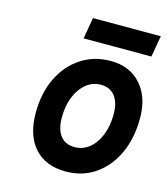

<svg xmlns="http://www.w3.org/2000/svg" viewBox="-106 -772 756 867"><g transform="rotate(15 272.0 -338.5)"><path d="M281.4 12Q187 12 134.7 -46Q82.4 -104.1 82.4 -209.6Q82.4 -301.8 116.5 -372.4Q150.6 -443 211.1 -483Q271.5 -523 350.4 -523Q439 -523 491.4 -464.4Q543.8 -405.7 543.8 -307Q543.8 -213.2 510.4 -141.2Q477 -69.2 417.8 -28.6Q358.6 12 281.4 12ZM290.6 -104.8Q329.6 -104.8 359.7 -129.1Q389.8 -153.4 406.9 -196.1Q424 -238.8 424 -293.8Q424 -348.1 400.6 -378Q377.3 -407.8 334.6 -407.8Q296.4 -407.8 266.2 -383.4Q236.1 -358.9 218.8 -316.5Q201.6 -274.1 201.6 -220Q201.6 -164.5 224.7 -134.7Q247.8 -104.8 290.6 -104.8ZM204.2 -589.8 221.4 -689.2H538.4L521.2 -589.8Z"/></g></svg>

Font: Overpass
Style: Italic
Weight: 400
Italic angle: -10°
Designer: Delve Withrington, Dave Bailey, Thomas Jockin
Foundry: Delve Fonts LLC
Version: Version 4.000